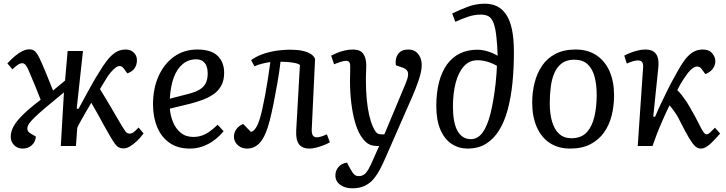

<svg xmlns="http://www.w3.org/2000/svg" viewBox="-20 -790 3927 1039"><path d="M395 -202 405 -201Q427 -243 446 -277Q465 -311 480.5 -339Q496 -367 510.5 -389.5Q525 -412 537 -432Q559 -465 578.5 -484.5Q598 -504 617.5 -513Q637 -522 661 -522Q687 -522 704 -505.5Q721 -489 721 -464Q721 -438 707.5 -419.5Q694 -401 669 -393L650 -419Q641 -431 630.5 -432.5Q620 -434 607.5 -425.5Q595 -417 578 -397Q567 -384 554.5 -363.5Q542 -343 521 -308Q535 -286 551.5 -258Q568 -230 584.5 -202.5Q601 -175 614 -152Q630 -124 640.5 -107Q651 -90 657.5 -81Q664 -72 669.5 -69.5Q675 -67 682 -67Q693 -67 703 -74.5Q713 -82 730 -100L757 -68Q740 -45 720.5 -26.5Q701 -8 683 2.5Q665 13 649 13Q634 13 623 7.5Q612 2 601.5 -12.5Q591 -27 574 -56Q560 -79 543 -110.5Q526 -142 508 -174.5Q490 -207 474 -234Q456 -204 441.5 -178.5Q427 -153 416 -133.5Q405 -114 398 -98L391 0H309L326 -290Q266 -241 227 -208Q188 -175 166.5 -154Q145 -133 136.5 -119.5Q128 -106 128 -95Q128 -86 132 -79.5Q136 -73 145 -68L174 -51Q172 -22 152 -4Q132 14 102 14Q75 14 56.5 -4.5Q38 -23 38 -50Q38 -78 54 -107Q70 -136 105.5 -170.5Q141 -205 200 -250Q187 -284 172 -321Q157 -358 140 -397Q132 -417 125.5 -428Q119 -439 113 -443.5Q107 -448 100 -448Q90 -448 79.5 -441.5Q69 -435 47 -415L20 -447Q41 -470 61.5 -487Q82 -504 101.5 -513.5Q121 -523 138 -523Q154 -523 164 -516.5Q174 -510 184 -493.5Q194 -477 207 -446Q224 -408 237.5 -373.5Q251 -339 267 -300L332 -354L346 -514H429Z M1048 -522Q1123 -522 1158 -487.5Q1193 -453 1193 -396Q1193 -354 1176.5 -325Q1160 -296 1132.5 -278Q1105 -260 1073 -248.5Q1041 -237 1010 -229L899 -202Q902 -165 916 -130Q930 -95 957.5 -72Q985 -49 1026 -49Q1049 -49 1069.5 -55.5Q1090 -62 1111.5 -76.5Q1133 -91 1158 -115L1190 -80Q1181 -69 1165.5 -53.5Q1150 -38 1126.5 -22.5Q1103 -7 1073 3.5Q1043 14 1006 14Q942 14 897.5 -17Q853 -48 830.5 -102.5Q808 -157 808 -225Q808 -311 838 -378Q868 -445 922 -483.5Q976 -522 1048 -522ZM1104 -393Q1104 -414 1098 -431Q1092 -448 1078 -458.5Q1064 -469 1041 -469Q1000 -469 969 -443.5Q938 -418 920.5 -371Q903 -324 899 -256L1000 -282Q1035 -291 1058 -304Q1081 -317 1092.5 -338.5Q1104 -360 1104 -393Z M1339 -465Q1364 -483 1397 -495.5Q1430 -508 1470 -514.5Q1510 -521 1554 -521Q1590 -521 1617 -515Q1644 -509 1661.5 -498Q1679 -487 1685 -471L1667 -91Q1666 -69 1672.5 -58Q1679 -47 1694 -47Q1704 -47 1716 -50.5Q1728 -54 1749 -63L1765 -20Q1750 -11 1730 -3.5Q1710 4 1690 9Q1670 14 1655 14Q1615 14 1597.5 -10Q1580 -34 1583 -86L1603 -438Q1596 -446 1565.5 -451Q1535 -456 1498 -456Q1492 -404 1482 -346Q1472 -288 1461 -233Q1450 -178 1439 -135Q1419 -57 1389.5 -21.5Q1360 14 1317 14Q1297 14 1281 5.5Q1265 -3 1255.5 -18Q1246 -33 1246 -51Q1246 -73 1259.5 -91.5Q1273 -110 1296 -119L1338 -76Q1352 -79 1364.5 -98Q1377 -117 1387 -151Q1393 -171 1400.5 -204.5Q1408 -238 1415.5 -279Q1423 -320 1430 -365Q1437 -410 1443 -454Q1424 -452 1398.5 -445.5Q1373 -439 1357 -431Z M2069 57Q2054 92 2038 123Q2022 154 2002 178Q1982 202 1954 215.5Q1926 229 1886 229Q1847 229 1821 210Q1795 191 1795 159Q1795 134 1811.5 114Q1828 94 1858 90L1873 119Q1882 135 1888.5 144.5Q1895 154 1902.5 158.5Q1910 163 1921 163Q1938 163 1950 154.5Q1962 146 1974 125.5Q1986 105 2001 69L2032 0H2021Q1989 0 1968.5 -14.5Q1948 -29 1930 -59Q1913 -87 1900.5 -131.5Q1888 -176 1881 -232.5Q1874 -289 1874 -353Q1874 -364 1874.5 -378.5Q1875 -393 1875 -407.5Q1875 -422 1875 -432Q1875 -448 1869.5 -454.5Q1864 -461 1853 -461Q1841 -461 1821 -454.5Q1801 -448 1788 -442L1772 -489Q1783 -495 1802 -503Q1821 -511 1844 -516.5Q1867 -522 1890 -522Q1930 -522 1946 -498.5Q1962 -475 1962 -436Q1962 -425 1961.5 -412.5Q1961 -400 1960.5 -387.5Q1960 -375 1960 -360Q1960 -302 1964.5 -254Q1969 -206 1977.5 -168.5Q1986 -131 1998 -104Q2006 -87 2012.5 -78Q2019 -69 2026.5 -66Q2034 -63 2043 -63H2060L2175 -338Q2186 -364 2188 -381Q2190 -398 2183 -408Q2176 -418 2159 -424L2122 -437Q2117 -474 2134.5 -498Q2152 -522 2189 -522Q2214 -522 2229.5 -510.5Q2245 -499 2253.5 -480.5Q2262 -462 2262 -438Q2262 -422 2258.5 -403.5Q2255 -385 2247 -360.5Q2239 -336 2226 -303Q2213 -270 2193 -226Z M2427 -717Q2468 -737 2511.5 -753.5Q2555 -770 2605 -770Q2640 -770 2668.5 -756.5Q2697 -743 2718 -713Q2739 -683 2750 -632.5Q2761 -582 2761 -507Q2761 -419 2753 -340.5Q2745 -262 2727.5 -197Q2710 -132 2681 -85Q2652 -38 2610 -12Q2568 14 2510 14Q2463 14 2424.5 -11Q2386 -36 2363.5 -87.5Q2341 -139 2341 -216Q2341 -289 2356 -346Q2371 -403 2399.5 -442Q2428 -481 2469.5 -501Q2511 -521 2564 -521Q2584 -521 2604.5 -516Q2625 -511 2643 -503.5Q2661 -496 2673 -488Q2672 -519 2670.5 -541Q2669 -563 2667 -582Q2662 -637 2651 -665Q2640 -693 2623.5 -702Q2607 -711 2582 -711Q2548 -711 2514.5 -700Q2481 -689 2444 -672ZM2528 -37Q2565 -37 2591 -72Q2617 -107 2634 -174.5Q2651 -242 2662 -338Q2665 -370 2667 -394.5Q2669 -419 2669 -434Q2651 -444 2634 -450.5Q2617 -457 2599.5 -460.5Q2582 -464 2563 -464Q2520 -464 2490.5 -431.5Q2461 -399 2446 -342.5Q2431 -286 2431 -213Q2431 -171 2437 -138Q2443 -105 2455.5 -82.5Q2468 -60 2486 -48.5Q2504 -37 2528 -37Z M3066 14Q3000 14 2954 -17Q2908 -48 2884 -104Q2860 -160 2860 -235Q2860 -291 2873 -342.5Q2886 -394 2913.5 -434.5Q2941 -475 2986 -498.5Q3031 -522 3095 -522Q3161 -522 3207.5 -491Q3254 -460 3278.5 -404.5Q3303 -349 3303 -274Q3303 -217 3290 -165Q3277 -113 3248.5 -73Q3220 -33 3175 -9.5Q3130 14 3066 14ZM3072 -42Q3126 -42 3155.5 -74.5Q3185 -107 3197 -160.5Q3209 -214 3209 -275Q3209 -332 3197.5 -375Q3186 -418 3159.5 -442.5Q3133 -467 3087 -467Q3047 -467 3021 -448Q2995 -429 2980.5 -396Q2966 -363 2960.5 -320.5Q2955 -278 2955 -231Q2955 -175 2967.5 -132Q2980 -89 3006 -65.5Q3032 -42 3072 -42Z M3515 -159 3525 -158Q3540 -194 3558 -232Q3576 -270 3594.5 -307Q3613 -344 3631 -376Q3649 -408 3662 -431Q3683 -465 3701.5 -484.5Q3720 -504 3740 -513Q3760 -522 3783 -522Q3817 -522 3834 -501.5Q3851 -481 3851 -460Q3851 -436 3837 -417.5Q3823 -399 3797 -389L3778 -415Q3773 -423 3766.5 -426.5Q3760 -430 3752 -430Q3742 -430 3730 -422Q3718 -414 3703 -396Q3693 -383 3677.5 -359.5Q3662 -336 3645 -302Q3659 -289 3670.5 -274Q3682 -259 3696 -238Q3710 -217 3728 -183Q3745 -154 3756 -131.5Q3767 -109 3775.5 -93.5Q3784 -78 3790.5 -70.5Q3797 -63 3804 -63Q3812 -63 3824.5 -74.5Q3837 -86 3849 -99L3877 -67Q3856 -44 3838.5 -25.5Q3821 -7 3804.5 3.5Q3788 14 3772 14Q3756 14 3742 1.5Q3728 -11 3708 -44.5Q3688 -78 3657 -140Q3649 -157 3639.5 -171.5Q3630 -186 3621 -198Q3612 -210 3603 -220Q3584 -181 3566 -140Q3548 -99 3534 -63Q3520 -27 3511 0H3431L3460 -423Q3462 -444 3455 -453.5Q3448 -463 3432 -463Q3420 -463 3405 -458.5Q3390 -454 3372 -446L3358 -489Q3369 -495 3388.5 -503Q3408 -511 3430 -516.5Q3452 -522 3472 -522Q3501 -522 3517.5 -510.5Q3534 -499 3540 -476.5Q3546 -454 3542 -420Z"/></svg>

Font: Literata 18pt
Style: Italic
Weight: 400
Italic angle: -2°
Designer: Latin by Veronika Burian and Jose Scaglione. Greek by Irene Vlachou. Cyrillic by Vera Evstafieva
Foundry: TypeTogether
Version: Version 3.103;gftools[0.9.29]